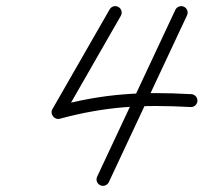

<svg xmlns="http://www.w3.org/2000/svg" viewBox="-20 -585 664 626"><path d="M579.7 -563C569.2 -567.9 556.7 -563.4 551.7 -552.9C466.7 -371.6 381.7 -190.2 296.7 -8.9C291.8 1.6 296.3 14.1 306.8 19C317.3 23.9 329.8 19.4 334.8 8.9C419.8 -172.4 504.8 -353.8 589.8 -535.1C594.7 -545.6 590.2 -558.1 579.7 -563ZM366.2 -562.2C356.1 -568 343.3 -564.5 337.5 -554.4C275.3 -445.7 213 -337.1 150.5 -228.5C146.2 -221 148 -212.2 152.9 -205.8C157.8 -199.4 165.8 -195.5 174.2 -197.7C325.3 -238.2 441.9 -244.7 601.6 -236C613.2 -235.4 623.1 -244.3 623.7 -255.9C624.3 -267.4 615.5 -277.3 603.9 -278C439.8 -286.9 318.9 -280 163.3 -238.3C155 -236 158.7 -224.6 165.6 -215.6C172.6 -206.6 182.6 -200 187 -207.5C249.4 -316.1 311.7 -424.8 374 -533.6C379.7 -543.6 376.2 -556.5 366.2 -562.2Z"/></svg>

Font: FRB American Cursive Guidelines Arrows Medium
Style: Italic
Weight: 500
Italic angle: -25°
Version: Version 2.0;Modular Font Editor K font №1